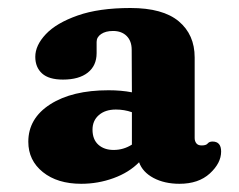

<svg xmlns="http://www.w3.org/2000/svg" viewBox="-20 -734 582 468"><path d="M66 -595.5Q66 -623.5 91.8 -650.8Q117.5 -678 169.2 -696.2Q221 -714.5 298 -714.5Q377 -714.5 415.8 -682Q454.5 -649.5 454.5 -594V-397.5Q454.5 -390 458.5 -384.8Q462.5 -379.5 471.5 -379.5Q482.5 -379.5 486.2 -384.2Q490 -389 498 -389Q519 -389 519 -364.5Q519 -336.5 491.5 -311.2Q464 -286 417.5 -286Q381 -286 354.2 -300.2Q327.5 -314.5 319 -338.5Q294.5 -313.5 256.8 -299.8Q219 -286 178 -286Q120 -286 84.5 -314.5Q49 -343 49 -388.5Q49 -445.5 102.5 -479.8Q156 -514 244.5 -514Q275.5 -514 301.5 -509L301 -612.5Q301 -634 288.8 -646.2Q276.5 -658.5 255.5 -658.5Q237.5 -658.5 226.5 -651Q215.5 -643.5 215.5 -632V-604.5Q215.5 -574 194 -557Q172.5 -540 133.5 -540Q99 -540 82.5 -555Q66 -570 66 -595.5ZM205.5 -418Q205.5 -394 219.8 -381.2Q234 -368.5 257 -368.5Q281 -368.5 301.5 -381.5V-460.5Q283 -467 262.5 -467Q236.5 -467 221 -453.5Q205.5 -440 205.5 -418Z"/></svg>

Font: Fraunces 9pt SuperSoft
Style: Bold
Weight: 700
Version: Version 1.000;[b76b70a41]